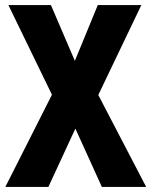

<svg xmlns="http://www.w3.org/2000/svg" viewBox="-20 -734 595 754"><path d="M554 0H380L276 -229L170 0H1L184 -362L13 -714H180L274 -495L364 -714H535L366 -361Z"/></svg>

Font: Noto Sans Lao UI Cond ExtBd
Style: Regular
Weight: 800
Width: 3
Designer: Monotype Design Team
Foundry: Monotype Imaging Inc.
Version: Version 2.000; ttfautohint (v1.8.4.7-5d5b)